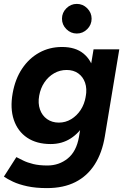

<svg xmlns="http://www.w3.org/2000/svg" viewBox="-31 -753 647 985"><path d="M210 212Q152 212 108.5 202.5Q65 193 35.5 179Q6 165 -11 153L53 53Q67 60 88 70.5Q109 81 139.5 88.5Q170 96 212 96Q272 96 316.5 60Q361 24 374 -50L449 -500H581L507 -54Q493 31 455 90.5Q417 150 356 181Q295 212 210 212ZM229 -14Q157 -14 108.5 -46.5Q60 -79 40 -138Q20 -197 34 -275Q47 -348 82.5 -401Q118 -454 170.5 -483Q223 -512 287 -512Q356 -512 397 -478.5Q438 -445 451.5 -387Q465 -329 451 -252Q439 -179 408 -125.5Q377 -72 332 -43Q287 -14 229 -14ZM271 -124Q305 -124 334 -141.5Q363 -159 382.5 -188.5Q402 -218 409 -258Q416 -298 405.5 -328.5Q395 -359 370.5 -376.5Q346 -394 311 -394Q276 -394 246.5 -377Q217 -360 197 -330.5Q177 -301 170 -262Q163 -223 174 -191.5Q185 -160 210.5 -142Q236 -124 271 -124ZM363 -581Q332 -581 309.5 -603.5Q287 -626 287 -657Q287 -688 309.5 -710.5Q332 -733 363 -733Q394 -733 416.5 -710.5Q439 -688 439 -657Q439 -626 416.5 -603.5Q394 -581 363 -581Z"/></svg>

Font: Figtree
Style: Bold Italic
Weight: 700
Italic angle: -9.5°
Foundry: Erik Kennedy
Version: Version 2.001;gftools[0.9.30]